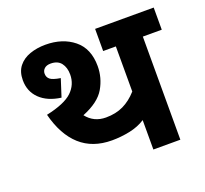

<svg xmlns="http://www.w3.org/2000/svg" viewBox="-112 -764 955 896"><g transform="rotate(-20 366.0 -316.0)"><path d="M638 -512V0H504V-146Q470 -124 426 -115Q382 -106 338 -106Q242 -106 181 -161Q120 -216 93 -322Q186 -342 222.5 -377Q259 -412 259 -462Q259 -497 242 -519Q225 -541 190 -541Q170 -541 159 -531Q148 -521 148 -506Q148 -488 161 -477.5Q174 -467 212 -461L184 -374Q117 -383 79.5 -419.5Q42 -456 42 -512Q42 -554 63 -580.5Q84 -607 119.5 -619.5Q155 -632 197 -632Q282 -632 337.5 -587Q393 -542 393 -455Q393 -397 363.5 -346Q334 -295 252 -262Q288 -216 348 -216Q397 -216 434.5 -234Q472 -252 504 -288V-512H441V-622H732V-512Z"/></g></svg>

Font: Noto Sans Devanagari UI
Style: Bold
Weight: 700
Designer: Jelle Bosma - Monotype Design Team
Foundry: Monotype Imaging Inc.
Version: Version 2.004; ttfautohint (v1.8.4.7-5d5b)